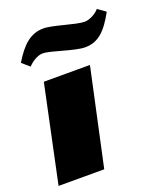

<svg xmlns="http://www.w3.org/2000/svg" viewBox="-132 -721 682 802"><g transform="rotate(-20 209.0 -320.0)"><path d="M286 -430H81L-10 0H193ZM393 -640C377 -621 347 -607 328 -607C288 -607 198 -640 155 -640C98 -640 59 -605 18 -537L51 -508C63 -522 92 -543 116 -543C153 -543 245 -506 293 -506C352 -506 388 -542 428 -615Z"/></g></svg>

Font: Racing Sans One
Style: Regular
Weight: 400
Designer: Pablo Impallari, Rodrigo Fuenzalida
Foundry: Pablo Impallari, Rodrigo Fuenzalida
Version: Version 1.001